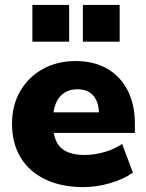

<svg xmlns="http://www.w3.org/2000/svg" viewBox="-20 -752 595 783"><path d="M320 11Q230 11 164.5 -20.5Q99 -52 64 -110Q29 -168 29 -247Q29 -323 62.5 -380.5Q96 -438 154.5 -470.5Q213 -503 288 -503Q363 -503 417 -472Q471 -441 500.5 -383.5Q530 -326 530 -249V-210H178V-294H400L384 -281Q384 -335 361 -361.5Q338 -388 296 -388Q265 -388 242.5 -373.5Q220 -359 208 -331Q196 -303 196 -261V-252Q196 -205 209.5 -176Q223 -147 252 -133.5Q281 -120 325 -120Q363 -120 404.5 -131.5Q446 -143 478 -165L522 -48Q484 -21 429 -5Q374 11 320 11ZM318 -582V-732H468V-582ZM112 -582V-732H262V-582Z"/></svg>

Font: Nunito Sans 12pt Black
Style: Regular
Weight: 900
Designer: Vernon Adams
Foundry: Vernon Adams
Version: Version 3.101;gftools[0.9.27]